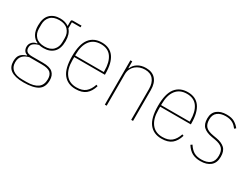

<svg xmlns="http://www.w3.org/2000/svg" viewBox="-63 -1123 2474 1898"><g transform="rotate(30 1173.5 -174.5)"><path d="M452 64Q452 144 399 178Q346 212 236 212Q184 212 148 203Q112 194 89 177.5Q66 161 55.5 136.5Q45 112 45 80Q45 29 68 3Q91 -23 133 -35V-41Q110 -47 98 -65.5Q86 -84 86 -110Q86 -142 108.5 -164.5Q131 -187 162 -189V-195Q123 -212 101.5 -250.5Q80 -289 80 -349Q80 -434 122 -476Q164 -518 237 -518Q296 -518 336 -489V-538Q336 -552 340.5 -556.5Q345 -561 359 -561H453V-542H354V-473Q394 -430 394 -349Q394 -264 352 -222Q310 -180 237 -180Q209 -180 185 -186Q146 -175 126 -157.5Q106 -140 106 -111Q106 -82 123.5 -67.5Q141 -53 184 -53H306Q384 -53 418 -23Q452 7 452 64ZM430 64Q430 15 403 -9Q376 -33 304 -33H161Q140 -27 123 -18.5Q106 -10 93 3.5Q80 17 73 35.5Q66 54 66 81Q66 135 104 164Q142 193 212 193H261Q343 193 386.5 162Q430 131 430 64ZM237 -199Q303 -199 337 -234.5Q371 -270 371 -326V-372Q371 -428 337 -463.5Q303 -499 237 -499Q171 -499 137 -463.5Q103 -428 103 -372V-326Q103 -270 137 -234.5Q171 -199 237 -199Z M713 12Q622 12 572.5 -51.5Q523 -115 523 -253Q523 -391 572.5 -454.5Q622 -518 713 -518Q804 -518 850 -454.5Q896 -391 896 -266V-256H546V-219Q546 -119 589 -63Q632 -7 713 -7Q779 -7 816 -37.5Q853 -68 873 -129L890 -122Q870 -55 828.5 -21.5Q787 12 713 12ZM713 -499Q632 -499 589 -443Q546 -387 546 -287V-274H873V-287Q873 -387 833.5 -443Q794 -499 713 -499Z M1043 0V-506H1064V-430H1070Q1083 -468 1122 -493Q1161 -518 1217 -518Q1289 -518 1327 -474.5Q1365 -431 1365 -352V0H1344V-352Q1344 -421 1311 -460Q1278 -499 1216 -499Q1186 -499 1158.5 -489.5Q1131 -480 1110 -462Q1089 -444 1076.5 -418Q1064 -392 1064 -359V0Z M1694 12Q1603 12 1553.5 -51.5Q1504 -115 1504 -253Q1504 -391 1553.5 -454.5Q1603 -518 1694 -518Q1785 -518 1831 -454.5Q1877 -391 1877 -266V-256H1527V-219Q1527 -119 1570 -63Q1613 -7 1694 -7Q1760 -7 1797 -37.5Q1834 -68 1854 -129L1871 -122Q1851 -55 1809.5 -21.5Q1768 12 1694 12ZM1694 -499Q1613 -499 1570 -443Q1527 -387 1527 -287V-274H1854V-287Q1854 -387 1814.5 -443Q1775 -499 1694 -499Z M2138 12Q2084 12 2045 -8.5Q2006 -29 1974 -79L1991 -91Q2022 -44 2055.5 -25.5Q2089 -7 2138 -7Q2202 -7 2237 -36Q2272 -65 2272 -125Q2272 -182 2245 -208.5Q2218 -235 2160 -245L2119 -252Q2055 -263 2021.5 -293.5Q1988 -324 1988 -389Q1988 -453 2029 -485.5Q2070 -518 2136 -518Q2195 -518 2228.5 -497.5Q2262 -477 2285 -447L2269 -433Q2258 -447 2246 -459Q2234 -471 2218.5 -480Q2203 -489 2183 -494Q2163 -499 2137 -499Q2080 -499 2045 -472Q2010 -445 2010 -390Q2010 -335 2036.5 -308.5Q2063 -282 2123 -272L2164 -265Q2227 -254 2260.5 -223Q2294 -192 2294 -126Q2294 -57 2252 -22.5Q2210 12 2138 12Z"/></g></svg>

Font: IBM Plex Sans Condensed Thin
Style: Regular
Weight: 100
Width: 3
Designer: Mike Abbink, Paul van der Laan, Pieter van Rosmalen
Foundry: Bold Monday
Version: Version 1.3